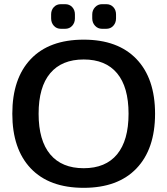

<svg xmlns="http://www.w3.org/2000/svg" viewBox="-20 -885 802 920"><path d="M225 -797V-816Q225 -837 238 -851Q251 -865 272 -865H292Q313 -865 326 -851Q339 -837 339 -816V-797Q339 -776 326 -761.5Q313 -747 292 -747H272Q251 -747 238 -761.5Q225 -776 225 -797ZM422 -797V-816Q422 -836 435.5 -850.5Q449 -865 469 -865H489Q510 -865 523 -851Q536 -837 536 -816V-797Q536 -776 523 -761.5Q510 -747 489 -747H469Q449 -747 435.5 -761.5Q422 -776 422 -797ZM39 -340Q39 -509 127.5 -602Q216 -695 381 -695Q545 -695 634 -602Q723 -509 723 -340Q723 -171 634 -78Q545 15 381 15Q216 15 127.5 -78Q39 -171 39 -340ZM596 -340Q596 -468 541 -534Q486 -600 381 -600Q276 -600 220.5 -534Q165 -468 165 -340Q165 -212 220.5 -145.5Q276 -79 381 -79Q486 -79 541 -145.5Q596 -212 596 -340Z"/></svg>

Font: Mitr
Style: Regular
Weight: 400
Designer: Thanarat Vachiruckul
Foundry: Cadson Demak
Version: Version 1.002